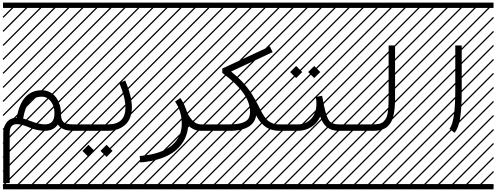

<svg xmlns="http://www.w3.org/2000/svg" viewBox="-23 -990 3759 1453"><path d="M104 -99.1Q138.7 -307.1 293.5 -307.1Q328.1 -307.1 356.4 -291.7Q384.8 -276.4 402.1 -251.5Q419.4 -226.6 428.7 -197.3Q438 -168 438 -138.2Q438 -111.8 441.4 -96.2Q444.8 -80.6 454.8 -69.1Q464.8 -57.6 482.7 -53.2Q500.5 -48.8 530.3 -48.8V0Q446.3 0 414.6 -47.9Q382.3 0 315.9 0Q258.3 0 197.8 -25.9Q140.6 -50.3 104 -50.3Q50.3 -50.3 50.3 17.1V395.5H1.5V17.1Q1.5 -31.7 28.6 -65.2Q55.7 -98.6 104 -99.1ZM152.3 -92.3Q173.8 -87.4 209 -73.7Q272 -48.8 315.9 -48.8Q353.5 -48.8 371.3 -69.3Q389.2 -89.8 389.2 -135.3Q389.2 -186 362.1 -222.2Q335 -258.3 293.5 -258.3Q265.1 -258.3 242.7 -248.8Q220.2 -239.3 205.6 -224.1Q190.9 -209 179.9 -186.3Q168.9 -163.6 163.1 -141.8Q157.2 -120.1 152.3 -92.3ZM0 402.8H530.3V442.9H0ZM0 -970.2H530.3V-930.2H0ZM526.9 410.6 533.7 417.5 525.4 425.8 518.6 418.9ZM526.9 304.7 533.7 311.5 419.4 425.8 412.6 418.9ZM526.9 198.7 533.7 205.6 313.5 425.8 306.6 418.9ZM526.9 92.3 533.7 99.1 207.5 425.8 200.7 418.9ZM526.9 -13.2 533.7 -6.3 101.6 425.8 94.7 418.9ZM526.9 -119.1 533.7 -112.3 3.4 418 -3.4 411.1ZM526.9 -225.6 533.7 -218.8 3.4 311.5 -3.4 304.7ZM526.9 -331.5 533.7 -324.7 3.4 205.6 -3.4 198.7ZM526.9 -438 533.7 -431.2 3.4 99.1 -3.4 92.3ZM526.9 -543.5 533.7 -536.6 3.4 -6.3 -3.4 -13.2ZM526.9 -649.4 533.7 -642.6 3.4 -112.3 -3.4 -119.1ZM526.9 -755.9 533.7 -749 3.4 -218.8 -3.4 -225.6ZM526.9 -861.8 533.7 -855 3.4 -324.7 -3.4 -331.5ZM516.6 -958 523.4 -951.2 3.4 -431.2 -3.4 -438ZM411.1 -958 418 -951.2 3.4 -536.6 -3.4 -543.5ZM305.2 -958 312 -951.2 3.4 -642.6 -3.4 -649.4ZM198.7 -958 205.6 -951.2 3.4 -749 -3.4 -755.9ZM92.3 -958 99.1 -951.2 3.4 -855 -3.4 -861.8Z M737.3 151.9 783.2 106 829.1 151.9 783.2 197.3ZM600.6 151.9 646.5 106 692.4 151.9 646.5 197.3ZM530.3 -48.8H794.9Q926.3 -48.8 926.3 -176.3Q926.3 -251 879.9 -362.3L924.8 -380.9Q975.1 -261.2 975.1 -176.3Q975.1 -131.8 960.4 -97.2Q945.8 -62.5 920.4 -41.7Q895 -21 863.3 -10.5Q831.5 0 794.9 0H530.3Q520 0 512.9 -7.1Q505.9 -14.2 505.9 -24.4Q505.9 -34.7 512.9 -41.7Q520 -48.8 530.3 -48.8ZM530.3 402.8H1060.5V442.9H530.3ZM530.3 -970.2H1060.5V-930.2H530.3ZM1057.1 410.6 1064 417.5 1055.7 425.8 1048.8 418.9ZM1057.1 304.7 1064 311.5 949.7 425.8 942.9 418.9ZM1057.1 198.7 1064 205.6 843.8 425.8 836.9 418.9ZM1057.1 92.3 1064 99.1 737.8 425.8 731 418.9ZM1057.1 -13.2 1064 -6.3 631.8 425.8 625 418.9ZM1057.1 -119.1 1064 -112.3 533.7 418 526.9 411.1ZM1057.1 -225.6 1064 -218.8 533.7 311.5 526.9 304.7ZM1057.1 -331.5 1064 -324.7 533.7 205.6 526.9 198.7ZM1057.1 -438 1064 -431.2 533.7 99.1 526.9 92.3ZM1057.1 -543.5 1064 -536.6 533.7 -6.3 526.9 -13.2ZM1057.1 -649.4 1064 -642.6 533.7 -112.3 526.9 -119.1ZM1057.1 -755.9 1064 -749 533.7 -218.8 526.9 -225.6ZM1057.1 -861.8 1064 -855 533.7 -324.7 526.9 -331.5ZM1046.9 -958 1053.7 -951.2 533.7 -431.2 526.9 -438ZM941.4 -958 948.2 -951.2 533.7 -536.6 526.9 -543.5ZM835.4 -958 842.3 -951.2 533.7 -642.6 526.9 -649.4ZM729 -958 735.8 -951.2 533.7 -749 526.9 -755.9ZM622.6 -958 629.4 -951.2 533.7 -855 526.9 -861.8Z M1590.8 -48.8V0H1496.1Q1442.9 0 1400.9 -41Q1398.4 13.7 1375.7 60.5Q1353 107.4 1309.8 145.5Q1266.6 183.6 1197.3 208Q1127.9 232.4 1038.1 239.3L1034.2 190.4Q1103.5 185.1 1158.4 169.2Q1213.4 153.3 1249.3 130.6Q1285.2 107.9 1308.8 77.6Q1332.5 47.4 1342.5 14.9Q1352.5 -17.6 1352.5 -54.2Q1352.5 -147 1301.8 -221.2L1341.8 -248.5Q1368.7 -210.4 1383.3 -166.5H1383.8Q1397.9 -118.2 1429 -83.5Q1460 -48.8 1496.1 -48.8ZM1060.5 402.8H1590.8V442.9H1060.5ZM1060.5 -970.2H1590.8V-930.2H1060.5ZM1587.4 410.6 1594.2 417.5 1585.9 425.8 1579.1 418.9ZM1587.4 304.7 1594.2 311.5 1480 425.8 1473.1 418.9ZM1587.4 198.7 1594.2 205.6 1374 425.8 1367.2 418.9ZM1587.4 92.3 1594.2 99.1 1268.1 425.8 1261.2 418.9ZM1587.4 -13.2 1594.2 -6.3 1162.1 425.8 1155.3 418.9ZM1587.4 -119.1 1594.2 -112.3 1064 418 1057.1 411.1ZM1587.4 -225.6 1594.2 -218.8 1064 311.5 1057.1 304.7ZM1587.4 -331.5 1594.2 -324.7 1064 205.6 1057.1 198.7ZM1587.4 -438 1594.2 -431.2 1064 99.1 1057.1 92.3ZM1587.4 -543.5 1594.2 -536.6 1064 -6.3 1057.1 -13.2ZM1587.4 -649.4 1594.2 -642.6 1064 -112.3 1057.1 -119.1ZM1587.4 -755.9 1594.2 -749 1064 -218.8 1057.1 -225.6ZM1587.4 -861.8 1594.2 -855 1064 -324.7 1057.1 -331.5ZM1577.1 -958 1584 -951.2 1064 -431.2 1057.1 -438ZM1471.7 -958 1478.5 -951.2 1064 -536.6 1057.1 -543.5ZM1365.7 -958 1372.6 -951.2 1064 -642.6 1057.1 -649.4ZM1259.3 -958 1266.1 -951.2 1064 -749 1057.1 -755.9ZM1152.8 -958 1159.7 -951.2 1064 -855 1057.1 -861.8Z M2121.1 -48.8V0H2090.8Q2065.9 0 2043.9 -5.4Q2022 -10.7 2005.4 -18.6Q1988.8 -26.4 1973.1 -40.8Q1957.5 -55.2 1947 -67.4Q1936.5 -79.6 1924.6 -99.9Q1912.6 -120.1 1905.8 -133.5Q1898.9 -147 1888.2 -169.4Q1851.1 -246.6 1808.1 -299.3L1846.2 -329.6Q1888.7 -277.3 1932.1 -190.9Q1942.4 -170.4 1947.8 -159.7Q1953.1 -148.9 1962.2 -132.6Q1971.2 -116.2 1977.8 -107.7Q1984.4 -99.1 1994.1 -87.6Q2003.9 -76.2 2013.2 -70.6Q2022.5 -64.9 2034.4 -59.1Q2046.4 -53.2 2060.3 -51Q2074.2 -48.8 2090.8 -48.8ZM1590.8 -48.8H1712.9Q1774.9 -48.8 1809.8 -60.5Q1844.7 -72.3 1856.9 -92.3Q1869.1 -112.3 1869.1 -146Q1869.1 -281.2 1668.9 -431.2L1659.2 -438.5V-471.2L2019.5 -639.2L2040 -595.2L1726.1 -448.7Q1918 -294.4 1918 -146Q1918 0 1712.9 0H1590.8Q1580.6 0 1573.5 -7.1Q1566.4 -14.2 1566.4 -24.4Q1566.4 -34.7 1573.5 -41.7Q1580.6 -48.8 1590.8 -48.8ZM1590.8 402.8H2121.1V442.9H1590.8ZM1590.8 -970.2H2121.1V-930.2H1590.8ZM2117.7 410.6 2124.5 417.5 2116.2 425.8 2109.4 418.9ZM2117.7 304.7 2124.5 311.5 2010.3 425.8 2003.4 418.9ZM2117.7 198.7 2124.5 205.6 1904.3 425.8 1897.5 418.9ZM2117.7 92.3 2124.5 99.1 1798.3 425.8 1791.5 418.9ZM2117.7 -13.2 2124.5 -6.3 1692.4 425.8 1685.5 418.9ZM2117.7 -119.1 2124.5 -112.3 1594.2 418 1587.4 411.1ZM2117.7 -225.6 2124.5 -218.8 1594.2 311.5 1587.4 304.7ZM2117.7 -331.5 2124.5 -324.7 1594.2 205.6 1587.4 198.7ZM2117.7 -438 2124.5 -431.2 1594.2 99.1 1587.4 92.3ZM2117.7 -543.5 2124.5 -536.6 1594.2 -6.3 1587.4 -13.2ZM2117.7 -649.4 2124.5 -642.6 1594.2 -112.3 1587.4 -119.1ZM2117.7 -755.9 2124.5 -749 1594.2 -218.8 1587.4 -225.6ZM2117.7 -861.8 2124.5 -855 1594.2 -324.7 1587.4 -331.5ZM2107.4 -958 2114.3 -951.2 1594.2 -431.2 1587.4 -438ZM2002 -958 2008.8 -951.2 1594.2 -536.6 1587.4 -543.5ZM1896 -958 1902.8 -951.2 1594.2 -642.6 1587.4 -649.4ZM1789.6 -958 1796.4 -951.2 1594.2 -749 1587.4 -755.9ZM1683.1 -958 1689.9 -951.2 1594.2 -855 1587.4 -861.8Z M2309.1 -444.8 2355 -490.7 2400.9 -444.8 2355 -399.4ZM2172.4 -444.8 2218.3 -490.7 2264.2 -444.8 2218.3 -399.4ZM2121.1 -48.8H2231Q2292 -48.8 2331.8 -91.1Q2371.6 -133.3 2371.6 -206.5Q2371.6 -228.5 2366.7 -256.3L2414.6 -265.1Q2425.3 -207.5 2430.7 -183.1Q2448.7 -100.6 2469.5 -74.7Q2490.2 -48.8 2541.5 -48.8H2651.4V0H2541.5Q2486.3 0 2452.6 -26.6Q2418.9 -53.2 2400.4 -107.4Q2377 -56.6 2331.8 -28.3Q2286.6 0 2231 0H2121.1Q2110.8 0 2103.8 -7.1Q2096.7 -14.2 2096.7 -24.4Q2096.7 -34.7 2103.8 -41.7Q2110.8 -48.8 2121.1 -48.8ZM2121.1 402.8H2651.4V442.9H2121.1ZM2121.1 -970.2H2651.4V-930.2H2121.1ZM2647.9 410.6 2654.8 417.5 2646.5 425.8 2639.6 418.9ZM2647.9 304.7 2654.8 311.5 2540.5 425.8 2533.7 418.9ZM2647.9 198.7 2654.8 205.6 2434.6 425.8 2427.7 418.9ZM2647.9 92.3 2654.8 99.1 2328.6 425.8 2321.8 418.9ZM2647.9 -13.2 2654.8 -6.3 2222.7 425.8 2215.8 418.9ZM2647.9 -119.1 2654.8 -112.3 2124.5 418 2117.7 411.1ZM2647.9 -225.6 2654.8 -218.8 2124.5 311.5 2117.7 304.7ZM2647.9 -331.5 2654.8 -324.7 2124.5 205.6 2117.7 198.7ZM2647.9 -438 2654.8 -431.2 2124.5 99.1 2117.7 92.3ZM2647.9 -543.5 2654.8 -536.6 2124.5 -6.3 2117.7 -13.2ZM2647.9 -649.4 2654.8 -642.6 2124.5 -112.3 2117.7 -119.1ZM2647.9 -755.9 2654.8 -749 2124.5 -218.8 2117.7 -225.6ZM2647.9 -861.8 2654.8 -855 2124.5 -324.7 2117.7 -331.5ZM2637.7 -958 2644.5 -951.2 2124.5 -431.2 2117.7 -438ZM2532.2 -958 2539.1 -951.2 2124.5 -536.6 2117.7 -543.5ZM2426.3 -958 2433.1 -951.2 2124.5 -642.6 2117.7 -649.4ZM2319.8 -958 2326.7 -951.2 2124.5 -749 2117.7 -755.9ZM2213.4 -958 2220.2 -951.2 2124.5 -855 2117.7 -861.8Z M2651.4 -48.8H2804.2Q2830.6 -48.8 2849.1 -53.7Q2867.7 -58.6 2880.4 -71Q2893.1 -83.5 2900.4 -98.4Q2907.7 -113.3 2911.6 -140.1Q2915.5 -167 2916.7 -193.4Q2918 -219.7 2918 -261.7V-646H2966.8V-261.7Q2966.8 -235.4 2966.3 -215.3Q2965.8 -195.3 2963.6 -171.6Q2961.4 -147.9 2958 -130.6Q2954.6 -113.3 2948.5 -94.5Q2942.4 -75.7 2934.1 -62.3Q2925.8 -48.8 2913.6 -36.4Q2901.4 -23.9 2885.7 -16.4Q2870.1 -8.8 2849.6 -4.4Q2829.1 0 2804.2 0H2651.4Q2641.1 0 2634 -7.1Q2627 -14.2 2627 -24.4Q2627 -34.7 2634 -41.7Q2641.1 -48.8 2651.4 -48.8ZM2651.4 402.8H3181.6V442.9H2651.4ZM2651.4 -970.2H3181.6V-930.2H2651.4ZM3178.2 410.6 3185.1 417.5 3176.8 425.8 3169.9 418.9ZM3178.2 304.7 3185.1 311.5 3070.8 425.8 3064 418.9ZM3178.2 198.7 3185.1 205.6 2964.8 425.8 2958 418.9ZM3178.2 92.3 3185.1 99.1 2858.9 425.8 2852.1 418.9ZM3178.2 -13.2 3185.1 -6.3 2752.9 425.8 2746.1 418.9ZM3178.2 -119.1 3185.1 -112.3 2654.8 418 2647.9 411.1ZM3178.2 -225.6 3185.1 -218.8 2654.8 311.5 2647.9 304.7ZM3178.2 -331.5 3185.1 -324.7 2654.8 205.6 2647.9 198.7ZM3178.2 -438 3185.1 -431.2 2654.8 99.1 2647.9 92.3ZM3178.2 -543.5 3185.1 -536.6 2654.8 -6.3 2647.9 -13.2ZM3178.2 -649.4 3185.1 -642.6 2654.8 -112.3 2647.9 -119.1ZM3178.2 -755.9 3185.1 -749 2654.8 -218.8 2647.9 -225.6ZM3178.2 -861.8 3185.1 -855 2654.8 -324.7 2647.9 -331.5ZM3168 -958 3174.8 -951.2 2654.8 -431.2 2647.9 -438ZM3062.5 -958 3069.3 -951.2 2654.8 -536.6 2647.9 -543.5ZM2956.5 -958 2963.4 -951.2 2654.8 -642.6 2647.9 -649.4ZM2850.1 -958 2856.9 -951.2 2654.8 -749 2647.9 -755.9ZM2743.7 -958 2750.5 -951.2 2654.8 -855 2647.9 -861.8Z M3417 15.1 3378.9 -15.1Q3422.4 -69.8 3422.4 -309.6V-646H3471.2V-309.6Q3471.2 -174.3 3459.5 -98.6Q3447.8 -22.9 3417 15.1ZM3181.6 402.8H3711.9V442.9H3181.6ZM3181.6 -970.2H3711.9V-930.2H3181.6ZM3708.5 410.6 3715.3 417.5 3707 425.8 3700.2 418.9ZM3708.5 304.7 3715.3 311.5 3601.1 425.8 3594.2 418.9ZM3708.5 198.7 3715.3 205.6 3495.1 425.8 3488.3 418.9ZM3708.5 92.3 3715.3 99.1 3389.2 425.8 3382.3 418.9ZM3708.5 -13.2 3715.3 -6.3 3283.2 425.8 3276.4 418.9ZM3708.5 -119.1 3715.3 -112.3 3185.1 418 3178.2 411.1ZM3708.5 -225.6 3715.3 -218.8 3185.1 311.5 3178.2 304.7ZM3708.5 -331.5 3715.3 -324.7 3185.1 205.6 3178.2 198.7ZM3708.5 -438 3715.3 -431.2 3185.1 99.1 3178.2 92.3ZM3708.5 -543.5 3715.3 -536.6 3185.1 -6.3 3178.2 -13.2ZM3708.5 -649.4 3715.3 -642.6 3185.1 -112.3 3178.2 -119.1ZM3708.5 -755.9 3715.3 -749 3185.1 -218.8 3178.2 -225.6ZM3708.5 -861.8 3715.3 -855 3185.1 -324.7 3178.2 -331.5ZM3698.2 -958 3705.1 -951.2 3185.1 -431.2 3178.2 -438ZM3592.8 -958 3599.6 -951.2 3185.1 -536.6 3178.2 -543.5ZM3486.8 -958 3493.7 -951.2 3185.1 -642.6 3178.2 -649.4ZM3380.4 -958 3387.2 -951.2 3185.1 -749 3178.2 -755.9ZM3273.9 -958 3280.8 -951.2 3185.1 -855 3178.2 -861.8Z"/></svg>

Font: AzarMehrMSRS3
Style: Regular
Weight: 1
Designer: Amin Abedi
Version: Version 1.00